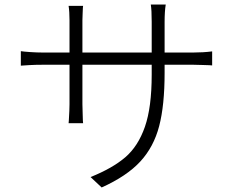

<svg xmlns="http://www.w3.org/2000/svg" viewBox="-20 -790 1040 848"><path d="M429 38 380 -8Q477 -47 533.5 -95.5Q590 -144 620 -230Q650 -316 650 -460V-693Q650 -746 646 -770H712Q707 -740 707 -693V-468Q707 -325 683 -233Q659 -141 599.5 -76.5Q540 -12 429 38ZM346 -755Q346 -745 345 -731Q344 -717 344 -701V-330Q344 -311 345 -292Q346 -273 346 -258L347 -246H283Q284 -252 284 -258Q287 -306 287 -330V-700Q287 -739 283 -764H347ZM168 -558H834Q877 -558 917 -563V-501L905 -502Q892 -502 873.5 -503Q855 -504 834 -504H168Q137 -504 110.5 -502.5Q84 -501 72 -500V-564Q84 -562 113.5 -560Q143 -558 168 -558Z"/></svg>

Font: 寒蝉端黑体 Light
Style: Regular
Weight: 300
Designer: ChillDuanSans {Warren2060}; 
Source Han Sans {Ryoko NISHIZUKA 西塚涼子 (kana, bopomofo & ideographs); Paul D. Hunt (Latin, G
Foundry: ChillType&Adobe
Version: Version 1.300;Glyphs 3.3 (3306)